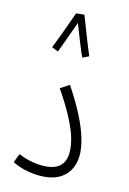

<svg xmlns="http://www.w3.org/2000/svg" viewBox="-122 -853 617 918"><g transform="rotate(15 187.0 -394.5)"><path d="M138 -790C124 -749 80 -630 69 -604L101 -591C108 -608 138 -693 158 -748C176 -702 209 -616 221 -593L252 -608C233 -649 194 -755 178 -794ZM34 -26C67 -7 121 5 170 5C290 5 330 -68 330 -138C330 -201 301 -299 198 -452L155 -424C268 -259 280 -183 280 -139C280 -82 249 -45 169 -45C127 -45 85 -55 51 -70Z"/></g></svg>

Font: Noto Sans Arabic Cond Light
Style: Regular
Weight: 300
Width: 3
Designer: Monotype Design Team, Nadine Chahine, Nizar Qandah and Khaled Hosny
Foundry: Monotype Imaging Inc.
Version: Version 2.012